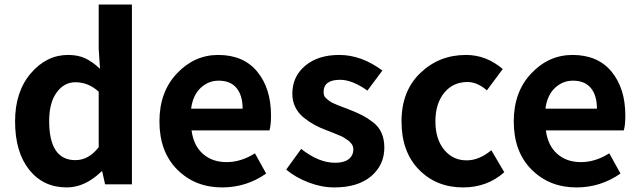

<svg xmlns="http://www.w3.org/2000/svg" viewBox="-20 -818 2836 852"><path d="M276.4 13.7Q171.9 13.7 109.4 -64.9Q46.9 -143.6 46.9 -279.3Q46.9 -411.1 116.7 -492.7Q186.5 -574.2 282.2 -574.2Q326.2 -574.2 358.4 -559.1Q390.6 -543.9 423.8 -512.7L418 -600.6V-797.9H565.4V0H446.3L433.6 -57.6H430.7Q357.4 13.7 276.4 13.7ZM314.5 -107.4Q374 -107.4 418 -165V-411.1Q372.1 -453.1 314.5 -453.1Q264.6 -453.1 231.4 -407.7Q198.2 -362.3 198.2 -281.2Q198.2 -107.4 314.5 -107.4Z M965.8 13.7Q845.7 13.7 766.6 -65.4Q687.5 -144.5 687.5 -279.3Q687.5 -410.2 765.1 -492.2Q842.8 -574.2 948.2 -574.2Q1060.5 -574.2 1121.6 -500Q1182.6 -425.8 1182.6 -305.7Q1182.6 -261.7 1175.8 -239.3H830.1Q838.9 -171.9 880.4 -135.3Q921.9 -98.6 985.4 -98.6Q1049.8 -98.6 1111.3 -137.7L1161.1 -47.9Q1073.2 13.7 965.8 13.7ZM828.1 -335.9H1056.6Q1056.6 -394.5 1029.8 -427.2Q1002.9 -460 950.2 -460Q904.3 -460 870.1 -427.7Q835.9 -395.5 828.1 -335.9Z M1462.9 13.7Q1407.2 13.7 1349.6 -8.3Q1292 -30.3 1250 -65.4L1316.4 -157.2Q1394.5 -95.7 1466.8 -95.7Q1506.8 -95.7 1527.3 -111.8Q1547.9 -127.9 1547.9 -155.3Q1547.9 -162.1 1545.9 -168.5Q1543.9 -174.8 1539.6 -180.2Q1535.2 -185.5 1530.8 -189.9Q1526.4 -194.3 1517.6 -199.7Q1508.8 -205.1 1503.9 -208.5Q1499 -211.9 1486.8 -216.8Q1474.6 -221.7 1469.2 -224.1Q1463.9 -226.6 1449.7 -231.9Q1435.5 -237.3 1430.7 -239.3Q1399.4 -251 1376 -263.7Q1352.5 -276.4 1328.1 -295.9Q1303.7 -315.4 1290.5 -342.3Q1277.3 -369.1 1277.3 -402.3Q1277.3 -478.5 1334.5 -526.4Q1391.6 -574.2 1485.4 -574.2Q1584 -574.2 1676.8 -504.9L1610.4 -416Q1543 -463.9 1489.3 -463.9Q1416 -463.9 1416 -410.2Q1416 -401.4 1418.5 -394Q1420.9 -386.7 1428.7 -380.4Q1436.5 -374 1441.9 -369.6Q1447.3 -365.2 1460.4 -359.4Q1473.6 -353.5 1480.5 -350.6Q1487.3 -347.7 1504.9 -341.3Q1522.5 -335 1529.3 -332Q1563.5 -318.4 1585.9 -307.1Q1608.4 -295.9 1634.3 -276.4Q1660.2 -256.8 1672.9 -228.5Q1685.5 -200.2 1685.5 -163.1Q1685.5 -85.9 1627 -36.1Q1568.4 13.7 1462.9 13.7Z M2035.2 13.7Q1916 13.7 1838.9 -65.4Q1761.7 -144.5 1761.7 -279.3Q1761.7 -414.1 1845.2 -494.1Q1928.7 -574.2 2047.9 -574.2Q2137.7 -574.2 2210.9 -511.7L2140.6 -417Q2097.7 -454.1 2054.7 -454.1Q1990.2 -454.1 1951.2 -406.2Q1912.1 -358.4 1912.1 -279.3Q1912.1 -201.2 1950.7 -153.8Q1989.3 -106.4 2050.8 -106.4Q2106.4 -106.4 2160.2 -151.4L2217.8 -53.7Q2141.6 13.7 2035.2 13.7Z M2538.1 13.7Q2418 13.7 2338.9 -65.4Q2259.8 -144.5 2259.8 -279.3Q2259.8 -410.2 2337.4 -492.2Q2415 -574.2 2520.5 -574.2Q2632.8 -574.2 2693.8 -500Q2754.9 -425.8 2754.9 -305.7Q2754.9 -261.7 2748 -239.3H2402.3Q2411.1 -171.9 2452.6 -135.3Q2494.1 -98.6 2557.6 -98.6Q2622.1 -98.6 2683.6 -137.7L2733.4 -47.9Q2645.5 13.7 2538.1 13.7ZM2400.4 -335.9H2628.9Q2628.9 -394.5 2602.1 -427.2Q2575.2 -460 2522.5 -460Q2476.6 -460 2442.4 -427.7Q2408.2 -395.5 2400.4 -335.9Z"/></svg>

Font: Gen Shin Gothic Bold
Style: Bold
Weight: 700
Designer: [Source Han Sans]
Ryoko NISHIZUKA  (kana & ideographs); Paul D. Hunt (Latin, Greek & Cyrillic); Wenlong ZHANG  (bopomofo
Version: Version 1.002.20150607